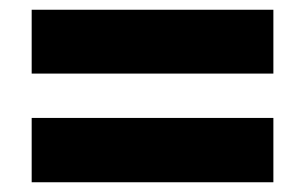

<svg xmlns="http://www.w3.org/2000/svg" viewBox="-20 -549 626 394"><path d="M45 -398V-529H541V-398ZM45 -175V-307H541V-175Z"/></svg>

Font: Noto Sans Gujarati UI Black
Style: Regular
Weight: 900
Designer: Jelle Bosma - Monotype Design Team, Universal Thirst
Foundry: Monotype Imaging Inc.
Version: Version 2.106; ttfautohint (v1.8.4.7-5d5b)